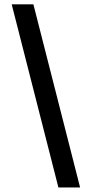

<svg xmlns="http://www.w3.org/2000/svg" viewBox="-20 -747 421 877"><path d="M33.4 -727.3H132.5L345.9 109.4H246.8Z"/></svg>

Font: Inter UI Medium
Style: Regular
Weight: 500
Designer: Rasmus Andersson
Foundry: rsms
Version: 3.2;8d6f07862